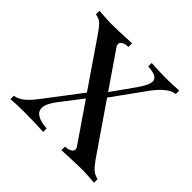

<svg xmlns="http://www.w3.org/2000/svg" viewBox="-134 -651 788 788"><g transform="rotate(45 259.5 -257.5)"><path d="M506 -21V0Q454 -4 435 -4Q401 -4 317 0V-21Q333 -21 344.5 -27Q356 -33 356 -43Q356 -50 352 -55L238 -221L165 -126Q137 -89 137 -66Q137 -45 156.5 -33.5Q176 -22 211 -20V0Q159 -3 97 -3Q53 -3 21 0V-20Q41 -22 61.5 -38Q82 -54 109 -90L224 -241L85 -444Q65 -473 53 -482.5Q41 -492 23 -494V-515Q75 -511 94 -511Q128 -511 212 -515V-494Q196 -494 184.5 -488Q173 -482 173 -472Q173 -465 177 -460L284 -304L353 -401Q383 -444 383 -464Q383 -478 369.5 -485.5Q356 -493 326 -495V-515Q378 -512 410 -512Q454 -512 486 -515V-495Q445 -490 398 -425L297 -285L444 -71Q462 -46 474.5 -35.5Q487 -25 506 -21Z"/></g></svg>

Font: Myanmar April Display
Style: Regular
Weight: 400
Designer: Khon Soe Zaw Thu
Foundry: Myanmar OS
Version: Version 2.50 April 12, 2019